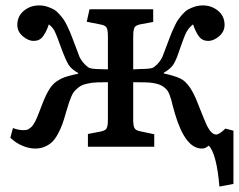

<svg xmlns="http://www.w3.org/2000/svg" viewBox="-20 -541 881 708"><path d="M789.1 147Q778.8 26.4 750 -3.9Q749.5 -3.9 745.8 -1Q742.2 2 736.6 4.4Q731 6.8 724.1 6.8Q663.1 6.8 625 -122.1Q621.6 -132.8 617.7 -148.4Q613.8 -164.1 611.6 -172.4Q609.4 -180.7 605.2 -191.7Q601.1 -202.6 596.2 -208.5Q591.3 -214.4 583.5 -220.5Q575.7 -226.6 564.5 -230.2Q553.2 -233.9 538.1 -235.8Q524.9 -237.8 471.2 -237.8V-100.1Q471.2 -77.6 475.8 -68.8Q480.5 -60.1 496.1 -57.1L548.8 -45.9V0H304.2V-46.9L352.1 -56.2Q361.3 -58.1 366.9 -61.5Q372.6 -64.9 374.8 -72Q377 -79.1 377.4 -85Q377.9 -90.8 377.9 -104V-237.8Q332 -237.8 319.8 -235.8Q303.2 -233.4 291 -229.7Q278.8 -226.1 269.5 -218.5Q260.3 -210.9 254.4 -204.6Q248.5 -198.2 242.9 -184.8Q237.3 -171.4 234.6 -162.8Q231.9 -154.3 226.1 -135.3Q225.1 -132.3 224.6 -130.9Q224.1 -129.4 223.4 -126.7Q222.7 -124 222.2 -122.1Q215.3 -98.1 209.5 -82Q203.6 -65.9 193.8 -47.6Q184.1 -29.3 173.3 -18.6Q162.6 -7.8 146.2 -0.5Q129.9 6.8 109.9 6.8Q86.9 6.8 62.3 -3.7Q37.6 -14.2 18.1 -33.2L27.8 -68.8Q47.4 -61 66.9 -61Q72.8 -61 77.9 -62Q83 -63 87.4 -66.2Q91.8 -69.3 95.2 -72.3Q98.6 -75.2 102.8 -81.5Q106.9 -87.9 109.4 -92.3Q111.8 -96.7 116 -106.7Q120.1 -116.7 122.6 -122.8Q125 -128.9 130.1 -142.1Q135.3 -155.3 138.2 -163.1Q150.4 -193.8 162.6 -212.9Q174.8 -231.9 190.2 -241.9Q205.6 -252 219.2 -256.6Q232.9 -261.2 256.3 -266.6Q264.2 -268.1 268.1 -269V-272Q243.2 -285.6 232.7 -302.5Q222.2 -319.3 204.1 -368.2Q188.5 -412.6 181.6 -426Q174.8 -439.5 160.2 -451.2Q150.9 -423.3 138.4 -406.7Q126 -390.1 104 -390.1Q84.5 -390.1 64.2 -407.2Q43.9 -424.3 43.9 -449.2Q43.9 -481.4 67.9 -501.2Q91.8 -521 124 -521Q140.1 -521 154.3 -516.4Q168.5 -511.7 178.7 -505.9Q189 -500 199 -488.5Q209 -477.1 214.6 -469.2Q220.2 -461.4 227.5 -446Q234.9 -430.7 237.5 -424.3Q240.2 -418 246.1 -402.8Q252.4 -386.7 261 -363.5Q269.5 -340.3 272.9 -332Q276.4 -323.7 284.7 -312.7Q293 -301.8 305.2 -293Q310.1 -289.1 322.3 -287.6Q334.5 -286.1 352.8 -285.9Q371.1 -285.6 377.9 -285.2V-407.2Q377.9 -429.7 373.3 -438.5Q368.7 -447.3 353 -450.2L299.8 -460.9L310.1 -506.8H544.9V-460L497.1 -451.2Q487.8 -449.2 482.2 -445.8Q476.6 -442.4 474.4 -435.1Q472.2 -427.7 471.7 -421.9Q471.2 -416 471.2 -402.8V-285.2Q478.5 -286.1 496.1 -286.4Q513.7 -286.6 527.6 -287.8Q541.5 -289.1 546.9 -293Q559.1 -301.8 567.4 -312.7Q575.7 -323.7 579.1 -332Q582.5 -340.3 591.1 -363.5Q599.6 -386.7 606 -402.8Q611.8 -418 614.5 -424.3Q617.2 -430.7 624.5 -446Q631.8 -461.4 637.5 -469.2Q643.1 -477.1 653.1 -488.5Q663.1 -500 673.3 -505.9Q683.6 -511.7 697.8 -516.4Q711.9 -521 728 -521Q760.3 -521 784.2 -501.2Q808.1 -481.4 808.1 -449.2Q808.1 -424.3 787.8 -407.2Q767.6 -390.1 748 -390.1Q726.1 -390.1 713.6 -406.7Q701.2 -423.3 691.9 -451.2Q676.8 -439 668.7 -424.8Q660.6 -410.6 646 -368.2Q644 -362.8 639.2 -348.6Q634.3 -334.5 632.3 -329.3Q630.4 -324.2 625.2 -313.7Q620.1 -303.2 615.2 -297.6Q610.4 -292 602.3 -285.2Q594.2 -278.3 584 -272.9V-270Q586.4 -269.5 591.3 -268.6Q635.3 -258.3 651.9 -247.6Q681.6 -228.5 705.6 -169.4L708 -163.1Q737.3 -88.9 744.1 -75.7Q760.3 -44.9 776.9 -44.9Q789.1 -44.9 811 -66.9L840.8 -59.1V137.2Z"/></svg>

Font: Literata Book
Style: Regular
Weight: 400
Designer: Latin by Veronika Burian and Jose Scaglione. Greek by Irene Vlachou. Cyrillic by Vera Evstafieva
Foundry: TypeTogether
Version: Version 2.003;PS 002.003;hotconv 1.0.88;makeotf.lib2.5.64775